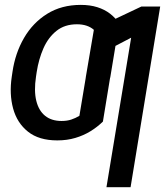

<svg xmlns="http://www.w3.org/2000/svg" viewBox="-20 -573 685 797"><path d="M235.8 -70.8Q258.3 -70.8 275.9 -76.7Q293.5 -82.5 309.6 -92.3L338.9 -268.1H439.9L407.2 -68.4Q384.3 -45.9 355.7 -28.3Q327.1 -10.7 292.7 -0.5Q258.3 9.8 217.8 9.8Q141.6 9.8 96.2 -26.4Q50.8 -62.5 34.4 -122.8Q18.1 -183.1 28.8 -254.4L31.7 -273.9Q43 -352.1 79.6 -415.3Q116.2 -478.5 175.8 -515.6Q235.4 -552.7 315.4 -552.7Q353.5 -552.7 383.8 -543.2Q414.1 -533.7 437 -516.1Q460 -498.5 474.6 -474.6L437.5 -250.5L335.9 -251.5L369.6 -449.2Q356.9 -460.4 339.4 -466.3Q321.8 -472.2 299.3 -472.2Q248.5 -472.2 214.4 -444.8Q180.2 -417.5 160.4 -372.6Q140.6 -327.6 132.3 -273.9L129.4 -254.4Q120.6 -195.8 130.6 -154.8Q140.6 -113.8 167.2 -92.3Q193.8 -70.8 235.8 -70.8ZM645 -545.9 522 204.1H421.9L524.4 -416.5L406.7 -355L427.7 -480L566.9 -545.9Z"/></svg>

Font: Inter 17pt
Style: Italic
Weight: 400
Italic angle: -9.3988°
Version: Version 4.001;git-66647c0bb